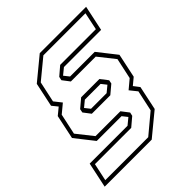

<svg xmlns="http://www.w3.org/2000/svg" viewBox="-227 -780 1010 1010"><g transform="rotate(-45 278.0 -275.0)"><path d="M-27 94.5 3 -47H284.5L320.5 -76.5L298 -105H113.5L32.5 -208L61 -342.5L100 -374.5L74.5 -406L103 -540.5L228 -643.5H573L543 -502H266.5L231 -473L254 -444H437.5L518.5 -341L490 -206.5L452 -175L476.5 -143L448 -8.5L323 94.5ZM-0.5 72.5H319L428 -18.5L453 -134.5L420.5 -175L470 -216.5L495 -332.5L423.5 -422.5H238.5L208 -462.5L212.5 -483L260.5 -524H526L546.5 -622H233.5L123 -531L98 -415L130.5 -374L81 -333L56 -217L127 -127.5H312L343.5 -86.5L339 -66.5L290.5 -25.5H20.5ZM212 -246H328L362.5 -274.5L340 -303H223L189 -275ZM196.5 -224.5 166 -264.5 170 -285 218 -325.5H354L385.5 -284.5L381.5 -264.5L334 -224.5Z"/></g></svg>

Font: Tourney Thin ExtraLight
Style: Italic
Weight: 250
Italic angle: -12°
Version: Version 1.015